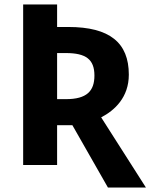

<svg xmlns="http://www.w3.org/2000/svg" viewBox="-20 -734 669 854"><path d="M460 100H629L430 -212C490 -243 553 -301 553 -402C553 -544 468 -614 284 -614H234V-714H83V0H234V-177H302ZM234 -293V-498H273C362 -498 400 -470 400 -398C400 -329 366 -293 273 -293Z"/></svg>

Font: Noto Sans Display
Style: Bold
Weight: 700
Designer: Monotype Design Team
Foundry: Monotype Imaging Inc.
Version: Version 1.900